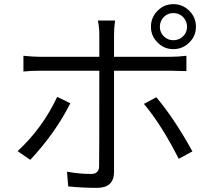

<svg xmlns="http://www.w3.org/2000/svg" viewBox="-20 -866 1040 926"><path d="M770 -691Q789 -672 816 -672Q844 -672 863 -691Q882 -709 882 -737Q882 -764 863 -784Q844 -803 816 -803Q789 -803 770 -784Q751 -764 751 -737Q751 -709 770 -691ZM740 -814Q771 -846 816 -846Q861 -846 893 -814Q925 -782 925 -737Q925 -692 893 -661Q861 -629 816 -629Q771 -629 740 -661Q708 -692 708 -737Q708 -782 740 -814ZM319 -368Q249 -227 126 -95L65 -137Q185 -248 256 -399ZM734 -397Q822 -292 908 -136L842 -100Q759 -264 674 -365ZM93 -597Q140 -592 176 -592H459V-699Q459 -734 452 -767H535Q530 -732 530 -699V-592H800Q837 -592 879 -597V-523Q827 -525 801 -525H530V-37Q530 40 448 40Q377 40 309 33L303 -38Q364 -27 419 -27Q458 -27 458 -65Q459 -123 459 -516V-525H176Q128 -525 93 -521Z"/></svg>

Font: Source Han Sans CN Normal
Style: Regular
Weight: 350
Designer: Ryoko NISHIZUKA 西塚涼子 (kana, bopomofo & ideographs); Paul D. Hunt (Latin, Greek & Cyrillic); Sandoll Communications 산돌커뮤니
Foundry: Adobe
Version: Version 2.004;hotconv 1.0.118;makeotfexe 2.5.65603